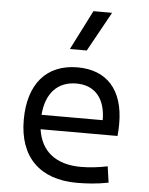

<svg xmlns="http://www.w3.org/2000/svg" viewBox="-56 -841 697 896"><g transform="rotate(5 293.0 -392.5)"><path d="M337.9 9.8C380.9 9.8 432.1 6.8 485.4 -3.9L474.6 -79.6C433.1 -70.8 390.6 -65.9 349.6 -65.9C233.4 -65.9 162.1 -121.6 147.5 -224.6H507.8C509.8 -241.7 510.7 -261.2 510.7 -283.2C510.7 -440.4 432.1 -527.3 294.9 -527.3C148.9 -527.3 65.4 -429.7 65.4 -261.7C65.4 -87.4 164.1 9.8 337.9 9.8ZM146 -292C153.8 -394 208 -451.7 295.9 -451.7C381.8 -451.7 432.6 -394 432.6 -292ZM251 -609.4H330.1L432.6 -794.9H345.2Z"/></g></svg>

Font: Cascadia Code SemiLight
Style: Regular
Weight: 350
Monospace: yes
Designer: Aaron Bell
Foundry: Saja Typeworks
Version: Version 2404.023